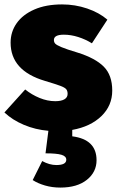

<svg xmlns="http://www.w3.org/2000/svg" viewBox="-25 -574 533 869"><path d="M302 14V43Q412 57 412 151Q412 205 368 240Q324 275 248 275Q211 275 178.5 265.5Q146 256 123 241L166 155Q199 173 230 173Q275 173 275 149Q275 133 253 126.5Q231 120 181 120L194 18Q135 13 83 -9Q31 -31 -5 -65L89 -169Q119 -145 154.5 -130.5Q190 -116 225 -116Q252 -116 266.5 -124.5Q281 -133 281 -149Q281 -163 274.5 -170.5Q268 -178 248 -185.5Q228 -193 178 -208Q23 -254 23 -381Q23 -430 50.5 -469Q78 -508 130.5 -531Q183 -554 256 -554Q315 -554 369.5 -535.5Q424 -517 461 -485L391 -378Q362 -396 329 -406.5Q296 -417 264 -417Q219 -417 219 -393Q219 -383 225 -376.5Q231 -370 253.5 -360.5Q276 -351 326 -336Q406 -311 444.5 -272.5Q483 -234 483 -164Q483 -96 434 -48.5Q385 -1 302 14Z"/></svg>

Font: FiraGO Heavy
Style: Regular
Weight: 900
Designer: bBox Type
Foundry: bBox Type GmbH
Version: Version 1.001